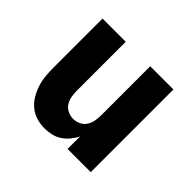

<svg xmlns="http://www.w3.org/2000/svg" viewBox="-127 -683 854 854"><g transform="rotate(45 300.0 -256.0)"><path d="M240 8Q214 8 189 0.5Q164 -7 144 -23.5Q124 -40 111 -62Q98 -84 90 -108.5Q82 -133 79.5 -158.5Q77 -184 77 -210V-520H223V-210Q223 -192 226.5 -174.5Q230 -157 239.5 -142.5Q249 -128 265.5 -120Q282 -112 300 -112Q318 -112 334.5 -120Q351 -128 360.5 -142.5Q370 -157 373.5 -174.5Q377 -192 377 -210V-520H523V0H377V-79Q368 -60 354 -43Q340 -26 322 -14Q304 -2 282.5 3Q261 8 240 8Z"/></g></svg>

Font: Iosevka Aile Heavy
Style: Regular
Weight: 900
Designer: Belleve Invis
Foundry: Belleve Invis
Version: Version 31.1.0; ttfautohint (v1.8.4)